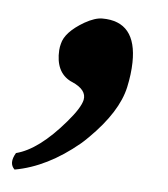

<svg xmlns="http://www.w3.org/2000/svg" viewBox="-34 -159 312 357"><g transform="rotate(5 122.0 20.0)"><path d="M143.6 -127Q208 -127 206.5 -50.3Q206.1 -28.8 200.7 -3.9Q190.4 43 138.2 94.7Q130.4 102.5 124 107.9Q65.9 156.2 5.4 167Q-6.3 155.8 5.4 136.2Q47.4 125.5 95.7 68.8Q118.7 42 122.1 26.9Q126 7.8 98.1 -4.4Q95.7 -5.4 94.7 -5.9Q66.4 -20.5 68.8 -61.5Q69.3 -67.9 70.8 -73.2Q75.7 -95.7 110.8 -116.2Q129.9 -127 143.6 -127Z"/></g></svg>

Font: Linux Libertine Capitals O
Style: Bold Italic Samll Caps
Weight: 400
Italic angle: -12°
Designer: Philipp H. Poll
Foundry: Philipp H. Poll
Version: Version 5.0.4